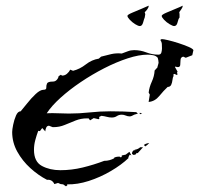

<svg xmlns="http://www.w3.org/2000/svg" viewBox="-20 -622 703 678"><path d="M213 36 203 29 194 28 185 24 172 28Q164 11 146 13Q115 -3 87 -28.5Q59 -54 41 -86.5Q23 -119 23 -156Q23 -164 26.5 -181.5Q30 -199 36.5 -214Q43 -229 53 -229Q61 -238 75.5 -256.5Q90 -275 106 -290Q122 -305 134 -305Q144 -305 143.5 -312.5Q143 -320 146 -327Q149 -334 167 -334Q175 -334 180.5 -340Q186 -346 187 -353L195 -358L199 -355Q209 -355 216.5 -361.5Q224 -368 228 -376L238 -372Q262 -378 283 -394.5Q304 -411 329 -415L337 -422Q355 -427 373 -431Q391 -435 410 -433Q421 -437 431.5 -441Q442 -445 454 -445Q476 -445 496.5 -437Q517 -429 539 -429Q548 -429 550 -437Q552 -445 552 -451Q552 -459 551.5 -466.5Q551 -474 546 -481L551 -484Q557 -484 574 -480Q591 -476 611 -469.5Q631 -463 646 -456.5Q661 -450 663 -445L659 -427L636 -418L627 -422Q618 -420 617.5 -410.5Q617 -401 616.5 -393Q616 -385 608 -385Q607 -385 604.5 -385.5Q602 -386 599 -387L598 -385L607 -369L605 -365L607 -360L605 -357L596 -361L592 -359L593 -354Q590 -349 589 -339.5Q588 -330 584.5 -322.5Q581 -315 572 -315Q558 -302 542.5 -283Q527 -264 505 -262V-263L509 -288L505 -295Q507 -314 516 -333.5Q525 -353 526 -373L536 -384Q536 -387 538 -392.5Q540 -398 540 -400Q540 -405 539 -409.5Q538 -414 537 -418Q531 -425 521 -427Q511 -429 501 -429Q471 -429 431 -416Q391 -403 348 -381Q305 -359 265 -332Q225 -305 193.5 -276.5Q162 -248 145 -222Q165 -223 184.5 -222Q204 -221 223 -221Q260 -221 296.5 -225Q333 -229 370 -229Q415 -229 461 -226L467 -221L454 -217Q450 -215 446 -213Q442 -211 438 -211Q431 -211 424 -214Q417 -217 410 -217Q400 -217 392.5 -212Q385 -207 375 -207Q366 -207 357 -209.5Q348 -212 338 -213L330 -209L331 -203L328 -201L311 -205L298 -197L293 -204H287Q266 -204 247 -196.5Q228 -189 209 -181Q190 -173 169 -173H166L153 -178Q146 -178 143 -171Q140 -164 140 -158L129 -170L121 -159L115 -160Q109 -144 104.5 -127Q100 -110 100 -93Q100 -51 128 -36Q156 -21 193 -21Q233 -21 272 -30.5Q311 -40 348 -54Q358 -54 367 -56.5Q376 -59 383 -63V-65Q390 -69 402 -69L407 -66L410 -69V-73L424 -76L437 -86L444 -73L438 -76L433 -66L434 -64Q409 -40 371.5 -18Q334 4 293.5 17Q253 30 217 29L218 32ZM475 -219 473 -220 474 -224 482 -220ZM493 -105 489 -109V-111Q497 -116 507 -117Q501 -110 493 -105ZM451 -75 446 -79Q446 -85 449.5 -89Q453 -93 459 -91L455 -93Q468 -95 475 -102H485L467 -82V-81L463 -82L458 -76ZM474 -530Q468 -530 457.5 -536.5Q447 -543 438.5 -552Q430 -561 430 -566Q430 -570 446.5 -577Q463 -584 481 -591.5Q499 -599 505 -602V-600Q505 -596 500 -589Q495 -582 491 -579L493 -572L491 -560Q489 -556 485.5 -543Q482 -530 474 -530ZM595 -530Q590 -530 579 -536.5Q568 -543 559.5 -552Q551 -561 551 -566Q551 -570 567 -577Q583 -584 601.5 -591.5Q620 -599 625 -602V-600Q625 -596 620 -589Q615 -582 613 -579L614 -572V-560Q610 -556 607 -543Q604 -530 595 -530Z"/></svg>

Font: Kolker Brush
Style: Regular
Weight: 400
Designer: Robert E. Leuschke
Foundry: Robert E. Leuschke
Version: Version 1.010; ttfautohint (v1.8.3)